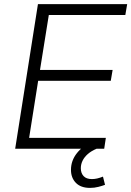

<svg xmlns="http://www.w3.org/2000/svg" viewBox="-20 -725 640 936"><path d="M54 0 165 -705H600L591 -652H218L175 -384H529L520 -331H166L122 -53H496L488 0ZM419 191Q374 191 350 166.5Q326 142 326 103Q326 58 355 21.5Q384 -15 430 -34L451 0Q425 11 408 26Q391 41 382.5 58.5Q374 76 374 95Q374 119 387.5 133.5Q401 148 428 148Q441 148 454 145Q467 142 482 136L492 176Q479 181 459.5 186Q440 191 419 191Z"/></svg>

Font: Nunito Sans 12pt Light
Style: Italic
Weight: 300
Italic angle: -9°
Designer: Vernon Adams
Foundry: Vernon Adams
Version: Version 3.101;gftools[0.9.27]